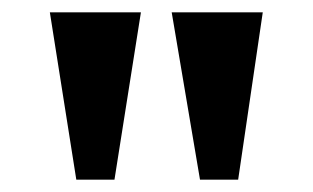

<svg xmlns="http://www.w3.org/2000/svg" viewBox="-20 -734 508 312"><path d="M305 -442 259 -714H407L367 -442ZM104 -442 61 -714H209L166 -442Z"/></svg>

Font: Noto Serif Bengali Condensed ExtraBold
Style: Regular
Weight: 800
Width: 3
Designer: Juan Bruce, Universal Thirst, Indian Type Foundry and the Monotype Design Team.
Foundry: Monotype Imaging Inc.
Version: Version 2.003; ttfautohint (v1.8.4.7-5d5b)